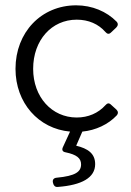

<svg xmlns="http://www.w3.org/2000/svg" viewBox="-20 -491 499 732"><path d="M272.5 -43C177.7 -43 106.4 -121.1 106.4 -228.5C106.4 -337.9 176.8 -416 272.5 -416C317.4 -416 355.5 -399.4 381.8 -369.1C388.7 -361.3 395.5 -359.4 403.3 -367.2L422.9 -385.7C429.7 -392.6 431.6 -400.4 424.8 -408.2C386.7 -447.3 331.1 -470.7 270.5 -470.7C137.7 -470.7 39.1 -368.2 39.1 -228.5C39.1 -98.6 127 0 247.1 10.7L219.7 70.3C214.8 81.1 218.8 87.9 230.5 89.8C272.5 98.6 289.1 112.3 289.1 135.7C289.1 164.1 267.6 179.7 196.3 186.5C184.6 187.5 179.7 194.3 181.6 204.1L182.6 208C184.6 216.8 190.4 222.7 200.2 221.7C292 214.8 342.8 186.5 342.8 134.8C342.8 93.8 314.5 75.2 270.5 64.5L293.9 10.7C344.7 5.9 392.6 -16.6 424.8 -50.8C431.6 -58.6 430.7 -66.4 423.8 -73.2L403.3 -91.8C395.5 -99.6 388.7 -97.7 381.8 -89.8C354.5 -59.6 316.4 -43 272.5 -43Z"/></svg>

Font: Ed Sans Neue Light
Style: Regular
Weight: 300
Designer: Stephen Hutchings
Version: Version 1.004;PS 001.004;hotconv 1.0.88;makeotf.lib2.5.64775